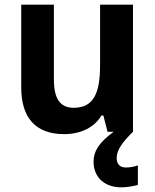

<svg xmlns="http://www.w3.org/2000/svg" viewBox="-20 -565 663 823"><path d="M519 153C496 153 480 140 480 112C480 78 506 43 550 0V-545H409V-285C409 -162 379 -103 296 -103C237 -103 211 -143 211 -224V-545H71V-190C71 -60 133 10 255 10C326 10 385 -19 415 -70H423L441 0H467C403 47 381 84 381 128C381 195 428 238 500 238C522 238 546 234 571 228V144C554 150 536 153 519 153Z"/></svg>

Font: Kathrein 75 Bold
Style: Regular
Weight: 700
Designer: Lazydogs Typefoundry, based on Open Sans by Ascender Corporation
Foundry: Lazydogs Typefoundry
Version: Version 1.003;PS 001.003;hotconv 1.0.88;makeotf.lib2.5.64775